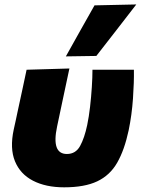

<svg xmlns="http://www.w3.org/2000/svg" viewBox="-20 -806 618 841"><path d="M261 14.5Q180.5 14.5 124.5 -14.5Q68.5 -43.5 45.5 -99.8Q22.5 -156 40 -238Q45 -260 49 -278.8Q53 -297.5 57 -316.5Q69.5 -374.5 78.5 -416Q87.5 -457.5 96.5 -500.5L284 -506Q267.5 -428.5 253.5 -362.8Q239.5 -297 230 -251.5Q204.5 -131.5 273 -131.5Q311.5 -131.5 330.8 -166.5Q350 -201.5 362 -258.5Q369.5 -294.5 374.5 -338Q379.5 -381.5 382.2 -424.2Q385 -467 385 -500.5H566.5Q567.5 -447 562.5 -374.8Q557.5 -302.5 543.5 -235Q525 -148.5 493.2 -93.2Q461.5 -38 406 -11.8Q350.5 14.5 261 14.5ZM268.5 -559Q300 -615.5 331.2 -671.2Q362.5 -727 394 -782.5L577 -786.5Q532 -728 488 -671.5Q444 -615 402 -561Z"/></svg>

Font: Commissioner ExtraBold
Style: Italic
Weight: 800
Italic angle: -12°
Designer: Kostas Bartsokas
Foundry: Kostas Bartsokas
Version: Version 1.000; ttfautohint (v1.8.3)